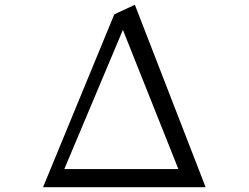

<svg xmlns="http://www.w3.org/2000/svg" viewBox="-20 -784 1040 803"><path d="M726 -77 494 -659 249 -77ZM840 -1H160L458 -724L544 -764Z"/></svg>

Font: Kaisei Decol
Style: Regular
Weight: 400
Designer: Font-Kai, 金井和夫
Foundry: KAZUO KANAI
Version: Version 5.003